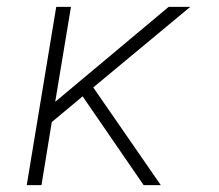

<svg xmlns="http://www.w3.org/2000/svg" viewBox="-20 -540 640 560"><path d="M399 0 221 -259 131 -184 101 0H58L144 -520H187L141 -243L472 -520H535L252 -285L449 0Z"/></svg>

Font: Iosevka Extralight Extended
Style: Italic
Weight: 200
Width: 7
Italic angle: -9°
Monospace: yes
Designer: Belleve Invis
Foundry: Belleve Invis
Version: Version 32.5.0; ttfautohint (v1.8.4)